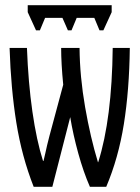

<svg xmlns="http://www.w3.org/2000/svg" viewBox="-20 -721 540 741"><path d="M17 -536H84Q89 -402 105 -290.5Q121 -179 146 -100H148L155 -130Q161 -159 171 -197L224 -394Q216 -476 216 -536H287Q288 -425 308.5 -307.5Q329 -190 358 -95H359Q412 -262 415 -536H481Q479 -373 458 -242Q437 -111 390 0H327Q302 -57 282 -129.5Q262 -202 251 -269L182 0H110Q64 -117 43 -248Q22 -379 17 -536ZM87 -674V-701H411V-674L379 -604H364L344 -652H276L256 -604H242L221 -652H154L134 -604H119Z"/></svg>

Font: Noto Sans Mono UI Cond
Style: Regular
Weight: 400
Width: 3
Monospace: yes
Designer: Monotype Design team
Foundry: Monotype Imaging Inc.
Version: Version 1.000